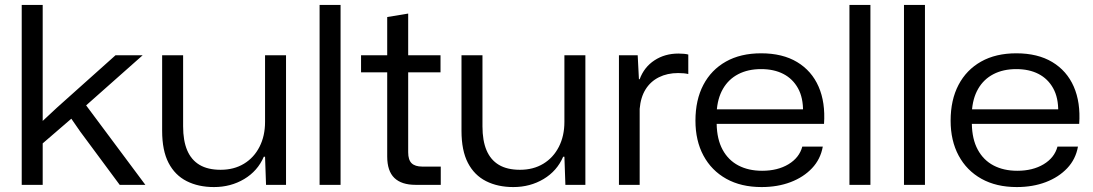

<svg xmlns="http://www.w3.org/2000/svg" viewBox="-20 -749 4429 778"><path d="M68 0V-729H153V-259L211 -313L448 -525H558L329 -322L569 0H465L305 -216L269 -268L153 -168V0Z M847 9Q784 9 736.5 -15Q689 -39 663 -89Q637 -139 637 -219V-525H722V-237Q722 -179 738.5 -140Q755 -101 788.5 -81Q822 -61 874 -61Q928 -61 968.5 -85.5Q1009 -110 1031.5 -154Q1054 -198 1054 -255V-525H1139V0H1058L1054 -114H1049Q1024 -56 969.5 -23.5Q915 9 847 9Z M1275 0V-729H1360V0Z M1664 0Q1607 0 1578 -28Q1549 -56 1549 -115V-456H1443V-525H1549V-680L1634 -694V-525H1765V-456H1634V-132Q1634 -101 1648 -87.5Q1662 -74 1691 -74H1766V0Z M2060 9Q1997 9 1949.5 -15Q1902 -39 1876 -89Q1850 -139 1850 -219V-525H1935V-237Q1935 -179 1951.5 -140Q1968 -101 2001.5 -81Q2035 -61 2087 -61Q2141 -61 2181.5 -85.5Q2222 -110 2244.5 -154Q2267 -198 2267 -255V-525H2352V0H2271L2267 -114H2262Q2237 -56 2182.5 -23.5Q2128 9 2060 9Z M2488 0V-525H2564L2569 -428H2572Q2590 -477 2632 -504.5Q2674 -532 2729 -532Q2741 -532 2751.5 -531Q2762 -530 2769 -528V-449Q2761 -451 2750.5 -452Q2740 -453 2728 -453Q2684 -453 2650 -436Q2616 -419 2596 -387Q2576 -355 2572 -308V0Z M3066 9Q2983 9 2923 -24.5Q2863 -58 2830.5 -118.5Q2798 -179 2798 -260Q2798 -344 2830 -405Q2862 -466 2921.5 -499.5Q2981 -533 3064 -533Q3151 -533 3210 -497.5Q3269 -462 3297 -398Q3325 -334 3319 -247H2884Q2885 -185 2908 -142.5Q2931 -100 2972 -78.5Q3013 -57 3068 -57Q3131 -57 3175 -83.5Q3219 -110 3231 -155H3314Q3305 -104 3270.5 -67.5Q3236 -31 3183.5 -11Q3131 9 3066 9ZM2884 -295 2877 -306H3242L3234 -295Q3235 -353 3213.5 -391.5Q3192 -430 3154 -449.5Q3116 -469 3064 -469Q3011 -469 2971.5 -448.5Q2932 -428 2909.5 -389Q2887 -350 2884 -295Z M3422 0V-729H3507V0Z M3643 0V-729H3728V0Z M4100 9Q4017 9 3957 -24.5Q3897 -58 3864.5 -118.5Q3832 -179 3832 -260Q3832 -344 3864 -405Q3896 -466 3955.5 -499.5Q4015 -533 4098 -533Q4185 -533 4244 -497.5Q4303 -462 4331 -398Q4359 -334 4353 -247H3918Q3919 -185 3942 -142.5Q3965 -100 4006 -78.5Q4047 -57 4102 -57Q4165 -57 4209 -83.5Q4253 -110 4265 -155H4348Q4339 -104 4304.5 -67.5Q4270 -31 4217.5 -11Q4165 9 4100 9ZM3918 -295 3911 -306H4276L4268 -295Q4269 -353 4247.5 -391.5Q4226 -430 4188 -449.5Q4150 -469 4098 -469Q4045 -469 4005.5 -448.5Q3966 -428 3943.5 -389Q3921 -350 3918 -295Z"/></svg>

Font: Mona Sans SemiExpanded
Style: Regular
Weight: 400
Width: 6
Designer: Deni Anggara
Foundry: GitHub
Version: Version 2.000